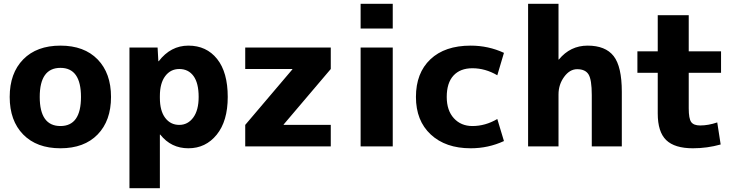

<svg xmlns="http://www.w3.org/2000/svg" viewBox="-20 -770 3879 1010"><path d="M102 -457.5Q173 -530 298 -530Q423 -530 493.5 -457.5Q564 -385 564 -260Q564 -135 493.5 -62.5Q423 10 298 10Q173 10 102 -62.5Q31 -135 31 -260Q31 -385 102 -457.5ZM298 -107Q406 -107 406 -260Q406 -413 298 -413Q189 -413 189 -260Q189 -107 298 -107Z M1025 -260Q1025 -333 998 -370Q971 -407 923 -407Q877 -407 849 -369.5Q821 -332 821 -265V-255Q821 -187 849 -150Q877 -113 923 -113Q968 -113 996.5 -151.5Q1025 -190 1025 -260ZM1178 -260Q1178 -133 1120 -61.5Q1062 10 971 10Q880 10 823 -62H821V220H661V-520H809L813 -448H815Q878 -530 971 -530Q1066 -530 1122 -460Q1178 -390 1178 -260Z M1472 -113H1720V0H1270V-113L1518 -405V-407H1270V-520H1720V-407L1472 -115Z M1877 -620V-750H2046V-620ZM1877 0V-520H2046V0Z M2596 -144 2631 -28Q2549 10 2456 10Q2324 10 2246 -62.5Q2168 -135 2168 -260Q2168 -386 2244 -458Q2320 -530 2456 -530Q2549 -530 2631 -492L2596 -374Q2533 -411 2465 -411Q2401 -411 2365.5 -372.5Q2330 -334 2330 -260Q2330 -189 2367.5 -148Q2405 -107 2465 -107Q2533 -107 2596 -144Z M2758 -750H2918V-457H2920Q2980 -530 3071 -530Q3165 -530 3208 -475Q3251 -420 3251 -287V0H3093V-270Q3093 -351 3076 -378.5Q3059 -406 3016 -406Q2977 -406 2947.5 -365.5Q2918 -325 2918 -273V0H2758Z M3603 -500H3773V-387H3603V-200Q3603 -146 3616 -128Q3629 -110 3663 -110Q3706 -110 3753 -126L3771 -10Q3700 10 3625 10Q3529 10 3484.5 -33Q3440 -76 3440 -173V-387H3333V-500H3440V-690H3603Z"/></svg>

Font: Mplus 1p ExtraBold
Style: Regular
Weight: 800
Version: Version 1.061